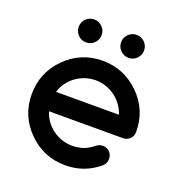

<svg xmlns="http://www.w3.org/2000/svg" viewBox="-131 -835 886 945"><g transform="rotate(20 312.5 -362.0)"><path d="M455.1 -153.8Q477.1 -153.8 491.5 -139.4Q505.9 -125 505.9 -103Q505.9 -81.5 491.2 -66.4Q415.5 0 312.5 0Q199.2 0 119.1 -80.1Q39.1 -160.2 39.1 -273.4Q39.1 -386.7 119.1 -466.8Q199.2 -546.9 312.5 -546.9Q424.8 -546.9 505.9 -466.8Q545.9 -427.2 565.9 -378.7Q585.9 -330.1 585.9 -273.4Q585.9 -251.5 571 -237.1Q556.2 -222.7 534.7 -222.7H147.9Q156.2 -195.8 172.4 -173.6Q188.5 -151.4 210.2 -135.5Q231.9 -119.6 258.1 -110.8Q284.2 -102.1 312.5 -102.1Q344.7 -102.1 371.6 -111.8Q398.4 -121.6 421.4 -141.1Q436 -153.3 455.1 -153.8ZM477.1 -324.2Q468.8 -351.1 452.4 -373.3Q436 -395.5 414.3 -411.4Q392.6 -427.2 366.5 -436Q340.3 -444.8 312.5 -444.8Q284.7 -444.8 258.3 -436Q231.9 -427.2 210 -411.4Q188 -395.5 171.9 -373.3Q155.8 -351.1 147.9 -324.2ZM467.8 -706.1Q485.4 -688.5 485.4 -663.6Q485.4 -638.7 467.8 -621.1Q450.2 -603.5 425.3 -603.5Q400.4 -603.5 382.8 -621.1Q365.2 -638.7 365.2 -663.6Q365.2 -688.5 382.8 -706.1Q400.4 -723.6 425.3 -723.6Q450.2 -723.6 467.8 -706.1ZM245.6 -706.1Q263.2 -688.5 263.2 -663.6Q263.2 -638.7 245.6 -621.1Q228 -603.5 203.1 -603.5Q178.2 -603.5 160.6 -621.1Q143.1 -638.7 143.1 -663.6Q143.1 -688.5 160.6 -706.1Q178.2 -723.6 203.1 -723.6Q228 -723.6 245.6 -706.1Z"/></g></svg>

Font: Comfortaa
Style: Bold
Weight: 700
Designer: Johan Aakerlund
Foundry: Johan Aakerlund
Version: Version 2.001; ttfautohint (v1.4.1)